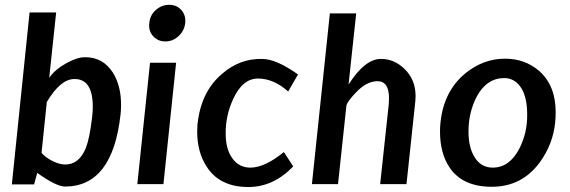

<svg xmlns="http://www.w3.org/2000/svg" viewBox="-20 -751 2323 783"><path d="M131.8 -45.9 119.1 1H28.3L100.6 -700.2H209L180.7 -433.6Q204.1 -467.8 252 -494.1Q296.9 -518.6 328.1 -517.6Q399.4 -517.6 439.5 -456.1Q474.6 -401.4 473.6 -320.3Q473.6 -302.7 471.7 -285.2Q439.5 9.8 245.1 9.8Q210 9.8 131.8 -45.9ZM170.9 -335 149.4 -127.9Q163.1 -110.4 192.4 -95.2Q221.7 -80.1 246.1 -80.1Q302.7 -80.1 330.1 -147.5Q345.7 -187.5 355.5 -271.5Q358.4 -294.9 358.4 -315.4Q358.4 -429.7 283.2 -428.7Q226.6 -428.7 170.9 -335Z M588.9 -657.2Q591.8 -689.5 615.7 -710.4Q639.6 -731.4 669.9 -731.4Q700.2 -731.4 719.2 -710.4Q738.3 -689.5 735.4 -657.2Q731.4 -625 708 -603.5Q684.6 -582 654.3 -582Q624 -582 604.5 -603.5Q585 -625 588.9 -657.2ZM591.8 -495.1H698.2L646.5 0H540Z M785.2 -242.2Q798.8 -376 884.8 -449.2Q957 -512.7 1048.8 -510.7Q1106.4 -510.7 1195.3 -447.3L1155.3 -377.9Q1095.7 -430.7 1032.2 -430.7Q968.8 -430.7 930.7 -346.7Q899.4 -278.3 900.4 -206.1Q900.4 -142.6 927.7 -105Q955.1 -67.4 1001 -67.4Q1059.6 -67.4 1137.7 -130.9L1175.8 -72.3Q1094.7 11.7 993.2 11.7Q875 11.7 822.3 -72.3Q784.2 -130.9 784.2 -214.8Q784.2 -230.5 785.2 -242.2Z M1565.4 -326.2Q1566.4 -338.9 1566.4 -350.6Q1566.4 -419.9 1519.5 -419.9Q1474.6 -419.9 1430.7 -373Q1394.5 -335 1392.6 -319.3L1358.4 0H1252L1325.2 -696.3H1432.6L1401.4 -406.2Q1468.8 -511.7 1534.2 -510.7Q1587.9 -510.7 1629.9 -469.7Q1674.8 -425.8 1674.8 -359.4Q1674.8 -349.6 1673.8 -338.9L1637.7 0H1530.3Z M1776.4 -252Q1790 -379.9 1877.9 -452.1Q1951.2 -511.7 2040 -511.7Q2121.1 -511.7 2179.7 -460.9Q2247.1 -400.4 2246.1 -291Q2246.1 -272.5 2244.1 -252Q2235.4 -164.1 2182.6 -90.8Q2109.4 10.7 1985.4 10.7Q1865.2 10.7 1812.5 -69.3Q1774.4 -127 1774.4 -214.8Q1774.4 -234.4 1776.4 -252ZM1890.6 -214.8Q1890.6 -151.4 1914.1 -112.3Q1940.4 -67.4 1989.3 -67.4Q2057.6 -67.4 2097.7 -144.5Q2130.9 -209 2129.9 -285.2Q2129.9 -348.6 2108.4 -387.7Q2082 -432.6 2036.1 -432.6Q1964.8 -432.6 1923.8 -356.4Q1890.6 -292 1890.6 -214.8Z"/></svg>

Font: Puritan
Style: BoldItalic
Weight: 700
Version: 2.1